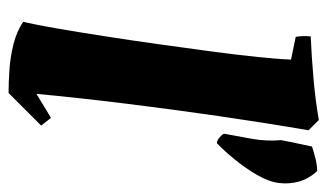

<svg xmlns="http://www.w3.org/2000/svg" viewBox="-178 -574 764 448"><g transform="rotate(90 204.0 -350.0)"><path d="M197 12Q173 12 143 10Q113 8 83 0.5Q53 -7 31 -22Q38 -52 46.5 -101.5Q55 -151 64.5 -212Q74 -273 83 -337Q92 -401 100 -461Q108 -521 113 -569.5Q118 -618 119 -647L66 -658Q63 -675 65 -693Q112 -695 163.5 -699.5Q215 -704 260 -712L284 -688Q267 -589 251 -479Q235 -369 221.5 -259Q208 -149 199 -53L255 -87L273 -64ZM307 -624Q308 -629 311 -644.5Q314 -660 317.5 -675.5Q321 -691 322 -696Q337 -701 351.5 -704.5Q366 -708 379 -708Q397 -689 403.5 -666Q410 -643 407 -619Q404 -595 388 -567.5Q372 -540 351.5 -515Q331 -490 314 -474Q308 -474 300.5 -480.5Q293 -487 292 -491Q298 -523 304 -556.5Q310 -590 307 -624Z"/></g></svg>

Font: Labrada ExtraBold
Style: Italic
Weight: 800
Italic angle: -7°
Designer: Mercedes Jáuregui
Foundry: Omnibus-Type Team
Version: Version 1.000; ttfautohint (v1.8.4.7-5d5b)